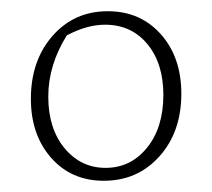

<svg xmlns="http://www.w3.org/2000/svg" viewBox="-20 -724 377 342"><path d="M165 -402Q107 -402 71 -443Q35 -484 35 -548Q35 -616 73.5 -660Q112 -704 172 -704Q230 -704 266.5 -663Q303 -622 303 -557Q303 -489 264 -445.5Q225 -402 165 -402ZM168 -425Q213 -425 242 -461Q271 -497 271 -555Q271 -611 242.5 -645.5Q214 -680 167 -680Q135 -680 99 -661Q66 -608 66 -552Q66 -495 95 -460Q124 -425 168 -425Z"/></svg>

Font: Piazzolla SC Thin
Style: Regular
Weight: 100
Designer: Juan Pablo del Peral
Foundry: Huerta Tipografica
Version: Version 1.330